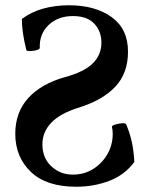

<svg xmlns="http://www.w3.org/2000/svg" viewBox="-20 -696 565 729"><path d="M269 13Q156 13 97 -43.5Q38 -100 38 -188Q38 -270 87.5 -324Q137 -378 226 -403Q300 -423 332.5 -455.5Q365 -488 365 -534Q365 -577 338 -606Q311 -635 257 -635Q200 -635 164.5 -601Q129 -567 131 -514Q131 -509 118.5 -505.5Q106 -502 93.5 -502Q81 -502 80 -506Q63 -574 63 -624Q99 -651 144.5 -663.5Q190 -676 241 -676Q342 -676 404 -631Q466 -586 466 -500Q466 -418 418 -367Q370 -316 281 -288Q209 -266 175 -230.5Q141 -195 141 -148Q141 -96 175 -64.5Q209 -33 256 -33Q300 -33 334 -54.5Q368 -76 388 -111Q408 -146 408 -188Q408 -202 405 -214Q404 -219 417 -223Q430 -227 443.5 -228Q457 -229 459 -224Q473 -191 480.5 -157Q488 -123 490 -81Q454 -32 395.5 -9.5Q337 13 269 13Z"/></svg>

Font: Junicode
Style: Bold
Weight: 700
Designer: Peter S. Baker
Version: Version 2.100; ttfautohint (v1.8.4)